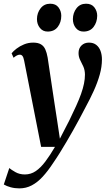

<svg xmlns="http://www.w3.org/2000/svg" viewBox="-60 -767 578 1034"><path d="M70 -440.5Q66.5 -458.5 61 -465.5Q55.5 -472.5 47 -472.5Q38.5 -472.5 30.5 -468.2Q22.5 -464 13 -456L2.5 -480Q12 -492 29.2 -505.2Q46.5 -518.5 69.5 -528Q92.5 -537.5 119 -537.5Q145 -537.5 160.5 -528.2Q176 -519 184 -501Q192 -483 196.5 -457.5Q202 -421 208.2 -379.2Q214.5 -337.5 221 -293.5Q227.5 -249.5 234.2 -206Q241 -162.5 247 -123L262.5 -20L314 -120Q334.5 -162 350.2 -196.8Q366 -231.5 376.5 -261Q387 -290.5 392.2 -316.2Q397.5 -342 397.5 -365.5Q397 -391 388.5 -409.2Q380 -427.5 371.5 -444.2Q363 -461 363 -481.5Q363 -506.5 378.8 -522Q394.5 -537.5 419 -537.5Q443 -537.5 458.5 -525.2Q474 -513 481.5 -492.5Q489 -472 489 -447Q489 -407 477 -364.5Q465 -322 445 -278Q425 -234 400 -188Q384.5 -158 367.8 -127Q351 -96 333.8 -65.2Q316.5 -34.5 298.5 -4Q280.5 26.5 262.5 55.5Q244.5 84.5 225.5 112Q198 154 170 184.5Q142 215 111.2 231.2Q80.5 247.5 44.5 247.5Q19.5 247.5 -2.5 241.5Q-24.5 235.5 -39.5 226.5L-10 138Q0.5 147 22.8 159.8Q45 172.5 74 172.5Q106 172.5 132.5 154.5Q159 136.5 184 103.2Q209 70 236 24H161.5ZM196.5 -597Q170.5 -597 154.8 -616.8Q139 -636.5 139 -664.5Q139.5 -698 158.8 -722.5Q178 -747 210.5 -747Q240.5 -747 255.2 -727Q270 -707 270 -682Q270 -647 251 -622Q232 -597 196.5 -597ZM389.5 -597Q363.5 -597 348 -616.8Q332.5 -636.5 332.5 -664.5Q333 -698 352 -722.5Q371 -747 403.5 -747Q433.5 -747 448.5 -727Q463.5 -707 463.5 -682Q463 -647 444 -622Q425 -597 389.5 -597Z"/></svg>

Font: Merriweather 96pt SemiBold
Style: Italic
Weight: 600
Italic angle: -7.8°
Version: Version 2.101